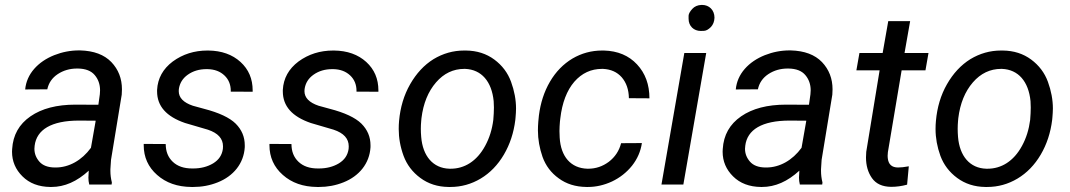

<svg xmlns="http://www.w3.org/2000/svg" viewBox="-20 -741 4296 771"><path d="M428.2 0 429.2 -8.3C425.3 -23.9 423.3 -39.1 423.3 -54.7C423.3 -57.1 423.3 -59.1 423.3 -61.5L425.8 -99.1L468.8 -360.8C469.2 -368.2 469.7 -375.5 469.7 -382.3C469.7 -425.3 455.6 -461.9 427.2 -491.7C398.4 -521.5 356.9 -537.1 301.8 -538.6C300.3 -538.6 298.3 -538.6 296.9 -538.6C263.2 -538.6 230 -532.2 197.8 -519.5C165 -506.3 138.2 -488.3 117.2 -464.4C96.2 -440.4 84 -412.6 81.1 -381.8L169.9 -382.3C175.3 -407.7 189 -428.2 211.9 -443.4C234.9 -458.5 260.7 -465.8 289.6 -465.8C290.5 -465.8 291.5 -465.8 293 -465.8C323.7 -465.3 346.2 -456.5 360.4 -439.5C374.5 -422.9 381.8 -402.3 381.8 -378.4C381.8 -373 381.3 -367.7 380.9 -362.3L375 -320.3L282.7 -320.8C208 -320.8 147.9 -305.2 102.5 -273.9C56.6 -242.2 32.2 -198.7 28.8 -142.6C28.8 -139.2 28.3 -135.7 28.3 -131.8C28.3 -93.3 42.5 -60.1 70.3 -32.7C98.1 -4.9 135.7 9.3 182.1 9.8C183.6 9.8 185.1 9.8 186.5 9.8C239.3 9.8 289.1 -12.2 336.4 -55.7L335 -27.8C335 -18.6 335.9 -9.3 338.4 0ZM199.7 -68.4C171.9 -68.8 151.4 -76.7 138.2 -91.8C125 -106.9 118.2 -124 118.2 -143.6C118.2 -147.5 118.7 -151.4 119.1 -155.8C127 -220.2 186 -256.8 297.4 -256.8L364.3 -256.3L345.2 -147.5C308.6 -97.2 257.3 -68.4 203.6 -68.4C202.1 -68.4 201.2 -68.4 199.7 -68.4Z M875 -143.1C871.6 -118.2 858.9 -99.1 835.9 -85C813 -71.3 786.1 -64.5 755.9 -64.5C754.4 -64.5 752.9 -64.5 751.5 -64.5C718.8 -64.5 692.9 -73.2 673.8 -91.3C654.8 -109.4 645.5 -132.8 645.5 -162.6L557.1 -163.1C557.1 -161.1 557.1 -159.7 557.1 -157.7C557.1 -109.9 575.2 -69.8 610.8 -38.6C646.5 -6.8 692.4 9.3 748.5 9.8C751 9.8 753.9 9.8 756.3 9.8C790 9.8 822.8 3.9 854.5 -8.8C917 -33.7 959 -84 962.9 -149.9C962.9 -152.3 962.9 -155.3 962.9 -157.7C962.9 -191.4 950.7 -220.2 926.3 -244.6C901.9 -268.6 859.4 -288.6 798.8 -304.2L754.4 -316.4C716.8 -329.1 697.8 -348.6 697.8 -375C697.8 -377.9 697.8 -380.4 698.2 -383.3C701.7 -407.2 713.4 -426.3 733.9 -440.9C755.4 -456.1 780.3 -463.4 809.6 -463.4C810.5 -463.4 811.5 -463.4 813 -463.4C841.8 -462.9 864.3 -454.1 881.3 -438C898.4 -421.9 906.7 -400.9 906.7 -376C906.7 -375 906.7 -374 906.7 -373L994.6 -372.6C994.6 -374.5 994.6 -376 994.6 -377.9C994.6 -424.3 978.5 -462.4 945.8 -492.2C913.1 -522 869.6 -537.6 816.4 -538.1C815.4 -538.1 814 -538.1 813 -538.1C760.3 -538.1 713.9 -523.4 673.8 -494.1C634.3 -464.4 613.3 -426.3 610.8 -379.9C610.8 -377.9 610.8 -376 610.8 -374C610.8 -314.9 647.9 -272.9 723.1 -247.1L814.9 -220.2C855.5 -206.5 875.5 -184.6 875.5 -153.3C875.5 -149.9 875.5 -146.5 875 -143.1Z M1379.9 -143.1C1376.5 -118.2 1363.8 -99.1 1340.8 -85C1317.9 -71.3 1291 -64.5 1260.7 -64.5C1259.3 -64.5 1257.8 -64.5 1256.3 -64.5C1223.6 -64.5 1197.8 -73.2 1178.7 -91.3C1159.7 -109.4 1150.4 -132.8 1150.4 -162.6L1062 -163.1C1062 -161.1 1062 -159.7 1062 -157.7C1062 -109.9 1080.1 -69.8 1115.7 -38.6C1151.4 -6.8 1197.3 9.3 1253.4 9.8C1255.9 9.8 1258.8 9.8 1261.2 9.8C1294.9 9.8 1327.6 3.9 1359.4 -8.8C1421.9 -33.7 1463.9 -84 1467.8 -149.9C1467.8 -152.3 1467.8 -155.3 1467.8 -157.7C1467.8 -191.4 1455.6 -220.2 1431.2 -244.6C1406.7 -268.6 1364.3 -288.6 1303.7 -304.2L1259.3 -316.4C1221.7 -329.1 1202.6 -348.6 1202.6 -375C1202.6 -377.9 1202.6 -380.4 1203.1 -383.3C1206.5 -407.2 1218.3 -426.3 1238.8 -440.9C1260.3 -456.1 1285.2 -463.4 1314.5 -463.4C1315.4 -463.4 1316.4 -463.4 1317.9 -463.4C1346.7 -462.9 1369.1 -454.1 1386.2 -438C1403.3 -421.9 1411.6 -400.9 1411.6 -376C1411.6 -375 1411.6 -374 1411.6 -373L1499.5 -372.6C1499.5 -374.5 1499.5 -376 1499.5 -377.9C1499.5 -424.3 1483.4 -462.4 1450.7 -492.2C1418 -522 1374.5 -537.6 1321.3 -538.1C1320.3 -538.1 1318.8 -538.1 1317.9 -538.1C1265.1 -538.1 1218.8 -523.4 1178.7 -494.1C1139.2 -464.4 1118.2 -426.3 1115.7 -379.9C1115.7 -377.9 1115.7 -376 1115.7 -374C1115.7 -314.9 1152.8 -272.9 1228 -247.1L1319.8 -220.2C1360.4 -206.5 1380.4 -184.6 1380.4 -153.3C1380.4 -149.9 1380.4 -146.5 1379.9 -143.1Z M1851.1 -538.1C1848.6 -538.1 1846.2 -538.1 1843.8 -538.1C1799.8 -538.1 1758.8 -526.4 1720.7 -503.4C1683.1 -480 1651.9 -446.3 1627 -402.8C1602.1 -359.4 1587.4 -310.1 1582.5 -255.4C1581.5 -244.6 1581.1 -233.9 1581.1 -223.1C1581.1 -187 1587.4 -151.4 1600.6 -115.2C1613.8 -79.6 1636.2 -49.8 1668 -26.4C1699.7 -2.9 1737.3 9.3 1781.2 9.8C1783.7 9.8 1786.1 9.8 1788.6 9.8C1832 9.8 1872.6 -1.5 1910.2 -23.9C1947.8 -46.4 1979 -78.6 2003.4 -120.1C2027.8 -161.6 2043 -208 2049.3 -259.3L2050.3 -270C2051.3 -281.7 2052.2 -293.5 2052.2 -305.2C2052.2 -340.3 2045.4 -376.5 2032.2 -412.6C2019 -448.7 1996.6 -478.5 1964.8 -502C1933.1 -525.4 1895.5 -537.6 1851.1 -538.1ZM1672.4 -266.1C1679.7 -325.7 1699.2 -373.5 1731 -410.2C1762.2 -446.3 1800.3 -464.4 1844.2 -464.4C1845.2 -464.4 1846.7 -464.4 1847.7 -464.4C1913.6 -461.9 1954.6 -413.6 1962.4 -335C1962.9 -327.1 1963.4 -318.4 1963.4 -309.1C1963.4 -294.4 1962.4 -277.8 1960.9 -259.3C1956.1 -221.2 1945.3 -186.5 1928.2 -155.3C1894.5 -92.8 1844.2 -63.5 1790 -63.5C1788.1 -63.5 1786.6 -63.5 1784.7 -63.5C1718.8 -65.4 1677.7 -114.3 1671.4 -190.9C1670.4 -202.1 1669.9 -212.9 1669.9 -223.6C1669.9 -234.4 1670.4 -244.6 1671.4 -254.9Z M2338.9 -63.5C2272 -65.4 2231.9 -112.3 2227.5 -188.5C2227.1 -197.3 2226.6 -206.1 2226.6 -214.8C2226.6 -227.5 2227.5 -240.2 2228.5 -252.9L2230 -265.6C2237.3 -328.6 2256.3 -377.9 2286.1 -412.6C2316.4 -447.3 2353.5 -464.4 2397.5 -464.4C2398.9 -464.4 2399.9 -464.4 2401.4 -464.4C2433.1 -462.9 2458 -451.7 2476.6 -430.7C2495.1 -409.2 2504.9 -381.3 2505.4 -346.7L2587.9 -346.2C2587.9 -401.4 2571.3 -446.8 2538.1 -482.4C2504.9 -518.1 2460.4 -536.6 2405.3 -538.1C2402.8 -538.1 2400.4 -538.1 2397.9 -538.1C2355 -538.1 2315.4 -527.3 2278.8 -505.9C2242.2 -483.9 2211.9 -453.1 2188.5 -413.1C2165 -373 2150.4 -327.6 2144 -276.9L2141.6 -252.4C2140.6 -240.2 2140.1 -228.5 2140.1 -217.3C2140.1 -181.2 2146.5 -146 2158.7 -110.8C2171.4 -75.7 2192.9 -46.9 2223.6 -24.9C2253.9 -2.4 2291 9.3 2335 9.8C2336.9 9.8 2338.9 9.8 2341.3 9.8C2373.5 9.8 2405.8 2.4 2437.5 -12.2C2469.2 -27.3 2496.1 -48.3 2518.1 -75.7C2539.6 -103 2552.7 -133.3 2557.6 -166.5L2474.1 -166C2466.3 -135.3 2449.7 -110.4 2424.8 -91.3C2399.9 -72.8 2372.6 -63.5 2341.8 -63.5C2340.8 -63.5 2339.8 -63.5 2338.9 -63.5Z M2796.9 -721.2C2781.7 -720.7 2769 -715.3 2759.8 -705.1C2750.5 -694.8 2745.6 -686 2745.1 -678.2C2745.1 -670.4 2745.1 -666 2745.1 -665.5C2745.1 -636.2 2766.1 -616.7 2793.9 -616.7C2794.9 -616.7 2799.3 -616.7 2807.6 -617.2C2815.9 -617.7 2824.7 -622.6 2834.5 -632.3C2843.8 -642.1 2848.6 -654.8 2849.1 -669.9C2849.1 -701.2 2827.1 -721.2 2799.8 -721.2C2798.8 -721.2 2797.9 -721.2 2796.9 -721.2ZM2815.9 -528.3H2728L2636.2 0H2724.1Z M3281.7 0 3282.7 -8.3C3278.8 -23.9 3276.9 -39.1 3276.9 -54.7C3276.9 -57.1 3276.9 -59.1 3276.9 -61.5L3279.3 -99.1L3322.3 -360.8C3322.8 -368.2 3323.2 -375.5 3323.2 -382.3C3323.2 -425.3 3309.1 -461.9 3280.8 -491.7C3252 -521.5 3210.4 -537.1 3155.3 -538.6C3153.8 -538.6 3151.9 -538.6 3150.4 -538.6C3116.7 -538.6 3083.5 -532.2 3051.3 -519.5C3018.6 -506.3 2991.7 -488.3 2970.7 -464.4C2949.7 -440.4 2937.5 -412.6 2934.6 -381.8L3023.4 -382.3C3028.8 -407.7 3042.5 -428.2 3065.4 -443.4C3088.4 -458.5 3114.3 -465.8 3143.1 -465.8C3144 -465.8 3145 -465.8 3146.5 -465.8C3177.2 -465.3 3199.7 -456.5 3213.9 -439.5C3228 -422.9 3235.4 -402.3 3235.4 -378.4C3235.4 -373 3234.9 -367.7 3234.4 -362.3L3228.5 -320.3L3136.2 -320.8C3061.5 -320.8 3001.5 -305.2 2956.1 -273.9C2910.2 -242.2 2885.7 -198.7 2882.3 -142.6C2882.3 -139.2 2881.8 -135.7 2881.8 -131.8C2881.8 -93.3 2896 -60.1 2923.8 -32.7C2951.7 -4.9 2989.3 9.3 3035.6 9.8C3037.1 9.8 3038.6 9.8 3040 9.8C3092.8 9.8 3142.6 -12.2 3189.9 -55.7L3188.5 -27.8C3188.5 -18.6 3189.5 -9.3 3191.9 0ZM3053.2 -68.4C3025.4 -68.8 3004.9 -76.7 2991.7 -91.8C2978.5 -106.9 2971.7 -124 2971.7 -143.6C2971.7 -147.5 2972.2 -151.4 2972.7 -155.8C2980.5 -220.2 3039.6 -256.8 3150.9 -256.8L3217.8 -256.3L3198.7 -147.5C3162.1 -97.2 3110.8 -68.4 3057.1 -68.4C3055.7 -68.4 3054.7 -68.4 3053.2 -68.4Z M3546.9 -656.2 3524.4 -528.3H3431.2L3418.9 -458.5H3512.2L3458.5 -131.3C3458 -123.5 3457.5 -116.2 3457.5 -108.9C3457.5 -76.7 3465.3 -48.8 3481.4 -25.9C3497.6 -2.9 3522.9 8.8 3558.1 9.3C3580.1 9.3 3601.6 6.3 3622.6 0.5L3629.4 -73.2C3611.3 -69.8 3597.2 -68.4 3586.4 -68.4C3561 -68.4 3547.4 -81.1 3544.9 -106.4C3544.4 -109.4 3544.4 -112.3 3544.4 -115.2C3544.4 -120.1 3544.9 -125 3545.4 -129.9L3600.6 -458.5H3696.3L3708.5 -528.3H3612.3L3634.8 -656.2Z M4006.8 -538.1C4004.4 -538.1 4002 -538.1 3999.5 -538.1C3955.6 -538.1 3914.6 -526.4 3876.5 -503.4C3838.9 -480 3807.6 -446.3 3782.7 -402.8C3757.8 -359.4 3743.2 -310.1 3738.3 -255.4C3737.3 -244.6 3736.8 -233.9 3736.8 -223.1C3736.8 -187 3743.2 -151.4 3756.3 -115.2C3769.5 -79.6 3792 -49.8 3823.7 -26.4C3855.5 -2.9 3893.1 9.3 3937 9.8C3939.5 9.8 3941.9 9.8 3944.3 9.8C3987.8 9.8 4028.3 -1.5 4065.9 -23.9C4103.5 -46.4 4134.8 -78.6 4159.2 -120.1C4183.6 -161.6 4198.7 -208 4205.1 -259.3L4206.1 -270C4207 -281.7 4208 -293.5 4208 -305.2C4208 -340.3 4201.2 -376.5 4188 -412.6C4174.8 -448.7 4152.3 -478.5 4120.6 -502C4088.9 -525.4 4051.3 -537.6 4006.8 -538.1ZM3828.1 -266.1C3835.4 -325.7 3855 -373.5 3886.7 -410.2C3918 -446.3 3956.1 -464.4 4000 -464.4C4001 -464.4 4002.4 -464.4 4003.4 -464.4C4069.3 -461.9 4110.4 -413.6 4118.2 -335C4118.7 -327.1 4119.1 -318.4 4119.1 -309.1C4119.1 -294.4 4118.2 -277.8 4116.7 -259.3C4111.8 -221.2 4101.1 -186.5 4084 -155.3C4050.3 -92.8 4000 -63.5 3945.8 -63.5C3943.8 -63.5 3942.4 -63.5 3940.4 -63.5C3874.5 -65.4 3833.5 -114.3 3827.1 -190.9C3826.2 -202.1 3825.7 -212.9 3825.7 -223.6C3825.7 -234.4 3826.2 -244.6 3827.1 -254.9Z"/></svg>

Font: Roboto
Style: Italic
Weight: 400
Italic angle: -12°
Designer: Google
Version: Version 2.137; 2017